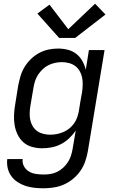

<svg xmlns="http://www.w3.org/2000/svg" viewBox="-20 -789 640 1032"><path d="M216 223Q190 223 165.5 220.5Q141 218 118 210.5Q95 203 75 190Q55 177 41 158Q27 139 21.5 115Q16 91 19 66H102Q99 87 109 105Q119 123 136 133Q153 143 173.5 146Q194 149 216 149Q234 149 252 146Q270 143 287.5 134.5Q305 126 319.5 112.5Q334 99 344.5 83Q355 67 361 49Q367 31 370 13L387 -87Q372 -65 352 -46Q332 -27 308 -14.5Q284 -2 258 3Q232 8 207 8Q179 8 152 0.5Q125 -7 105.5 -24.5Q86 -42 74.5 -66Q63 -90 58.5 -117Q54 -144 55.5 -172.5Q57 -201 62 -230L78 -330Q83 -355 90.5 -380.5Q98 -406 112 -429Q126 -452 146 -471.5Q166 -491 190 -504Q214 -517 240 -522.5Q266 -528 292 -528Q319 -528 344.5 -521.5Q370 -515 390 -499.5Q410 -484 422.5 -461.5Q435 -439 441 -414L458 -520H542L452 25Q447 52 438 78.5Q429 105 412.5 129Q396 153 373 172Q350 191 324 202.5Q298 214 270 218.5Q242 223 216 223ZM250 -65Q268 -65 285.5 -68.5Q303 -72 320 -79Q337 -86 352 -98Q367 -110 378 -125.5Q389 -141 395 -158.5Q401 -176 404 -193Q408 -218 412 -243Q416 -268 421 -293Q424 -313 424.5 -333Q425 -353 421.5 -371.5Q418 -390 408.5 -406.5Q399 -423 384.5 -434Q370 -445 351 -450Q332 -455 312 -455Q294 -455 275.5 -451Q257 -447 240 -438.5Q223 -430 209 -416.5Q195 -403 184.5 -387Q174 -371 168.5 -353.5Q163 -336 160 -318L143 -218Q140 -199 139.5 -180Q139 -161 143 -143Q147 -125 156.5 -109.5Q166 -94 180.5 -84Q195 -74 213 -69.5Q231 -65 250 -65ZM298 -585 181 -716 246 -764 347 -632 491 -769 547 -711 384 -585Z"/></svg>

Font: Iosevka SS04 Extended Oblique
Style: Regular
Weight: 400
Width: 7
Italic angle: -9°
Monospace: yes
Designer: Belleve Invis
Foundry: Belleve Invis
Version: Version 19.0.0; ttfautohint (v1.8.4)